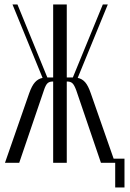

<svg xmlns="http://www.w3.org/2000/svg" viewBox="-20 -719 572 848"><path d="M456.1 -699.2 323.2 -375Q342.8 -371.1 356.2 -355.7Q369.6 -340.3 380.9 -307.1L481.9 -18.1H529.8V108.9H488.8V0H425.8L316.9 -319.8Q308.1 -343.8 299.8 -351.3Q291.5 -358.9 277.8 -358.9H274.9V0H214.8V-358.9H211.9Q198.2 -358.9 189.9 -351.3Q181.6 -343.8 173.8 -319.8L64.9 0H2L108.9 -307.1Q120.6 -340.3 134.5 -355.7Q148.4 -371.1 168 -375L35.2 -699.2H57.1L189 -377H214.8V-699.2H274.9V-377H301.8L434.1 -699.2Z"/></svg>

Font: Moniqa Narrow Heading
Style: Regular
Weight: 400
Width: 4
Designer: Rajesh Rajput
Foundry: Rajesh Rajput
Version: Version 1.000